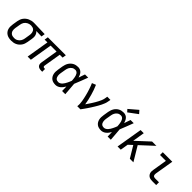

<svg xmlns="http://www.w3.org/2000/svg" viewBox="312 -2169 3577 3577"><g transform="rotate(45 2100.0 -381.0)"><path d="M253 8Q222 8 191.5 2Q161 -4 136 -18.5Q111 -33 92.5 -56Q74 -79 65.5 -107.5Q57 -136 57 -167Q57 -198 62 -230L78 -330Q83 -357 92.5 -383Q102 -409 119 -432.5Q136 -456 159 -474.5Q182 -493 208 -504.5Q234 -516 261 -522Q288 -528 315 -528Q319 -528 323 -528Q327 -528 331 -528L610 -520L598 -447L458 -451Q474 -437 485.5 -419Q497 -401 502.5 -380Q508 -359 508 -336Q508 -313 504 -290L487 -190Q483 -163 473.5 -136.5Q464 -110 448 -86.5Q432 -63 409.5 -44Q387 -25 361 -13Q335 -1 307.5 3.5Q280 8 253 8ZM254 -65Q272 -65 290 -68.5Q308 -72 325 -81Q342 -90 356.5 -103.5Q371 -117 381 -133Q391 -149 397 -166.5Q403 -184 406 -202L422 -302Q425 -320 426 -338Q427 -356 423.5 -373Q420 -390 412.5 -405Q405 -420 392.5 -431Q380 -442 363.5 -447.5Q347 -453 329 -454L319 -455Q317 -455 314.5 -455Q312 -455 310 -455Q292 -455 274 -450Q256 -445 239.5 -436.5Q223 -428 208.5 -415Q194 -402 184 -386Q174 -370 168.5 -352.5Q163 -335 160 -318L143 -218Q140 -198 139.5 -179Q139 -160 143.5 -142Q148 -124 158 -109Q168 -94 183 -84Q198 -74 216.5 -70Q235 -66 254 -66Q254 -66 254 -65.5Q254 -65 254 -65Z M1043 8Q1020 8 997.5 2Q975 -4 959.5 -19.5Q944 -35 940 -58Q936 -81 940 -104L996 -447H839L765 0H681L755 -447H681L693 -520H1167L1155 -447H1080L1023 -104Q1022 -96 1023 -88.5Q1024 -81 1028.5 -75.5Q1033 -70 1040.5 -68Q1048 -66 1055 -66H1073V8Z M1420 8Q1390 8 1361.5 1.5Q1333 -5 1311 -21.5Q1289 -38 1274.5 -61.5Q1260 -85 1253.5 -113Q1247 -141 1248 -170.5Q1249 -200 1254 -230L1270 -330Q1275 -355 1283 -380.5Q1291 -406 1305 -429.5Q1319 -453 1339 -472.5Q1359 -492 1383.5 -505Q1408 -518 1434 -523Q1460 -528 1486 -528Q1514 -528 1539 -517.5Q1564 -507 1581.5 -487.5Q1599 -468 1610 -444Q1621 -420 1629 -394Q1639 -426 1650 -457.5Q1661 -489 1672 -520H1756Q1730 -453 1705 -386Q1680 -319 1652 -253Q1658 -190 1662.5 -126.5Q1667 -63 1672 0H1588Q1588 -28 1587.5 -56Q1587 -84 1586 -113V-114Q1586 -115 1586 -115Q1586 -115 1586 -116Q1572 -92 1555.5 -70Q1539 -48 1518 -30Q1497 -12 1471 -2Q1445 8 1420 8ZM1420 -66Q1441 -66 1461.5 -77.5Q1482 -89 1497.5 -106Q1513 -123 1524.5 -142.5Q1536 -162 1546.5 -182Q1557 -202 1565.5 -222.5Q1574 -243 1582 -264Q1581 -284 1579 -304Q1577 -324 1573.5 -343.5Q1570 -363 1564.5 -381.5Q1559 -400 1549 -416.5Q1539 -433 1522.5 -443.5Q1506 -454 1486 -454Q1469 -454 1452 -450Q1435 -446 1420 -436.5Q1405 -427 1393 -413Q1381 -399 1372.5 -383.5Q1364 -368 1359.5 -351Q1355 -334 1352 -318L1335 -218Q1332 -200 1331 -182.5Q1330 -165 1332.5 -148Q1335 -131 1341 -115.5Q1347 -100 1358.5 -88Q1370 -76 1386 -71Q1402 -66 1420 -66Z M1988 0Q1993 -34 1991 -67Q1989 -100 1984 -132Q1979 -164 1972 -195Q1965 -226 1957.5 -257Q1950 -288 1941 -319Q1932 -350 1922 -380Q1912 -410 1901 -439.5Q1890 -469 1877 -498L1888 -502L1953 -528Q1974 -481 1991 -432.5Q2008 -384 2022 -334Q2036 -284 2048 -233Q2060 -182 2068 -129Q2086 -156 2104.5 -183Q2123 -210 2140.5 -237.5Q2158 -265 2174.5 -293Q2191 -321 2205.5 -349.5Q2220 -378 2232.5 -408Q2245 -438 2250 -468L2258 -520H2342L2333 -468Q2328 -436 2316 -405Q2304 -374 2289.5 -344Q2275 -314 2258 -284.5Q2241 -255 2223.5 -226Q2206 -197 2187.5 -168.5Q2169 -140 2150 -111.5Q2131 -83 2111 -55.5Q2091 -28 2071 0Z M2620 8Q2590 8 2561.5 1.5Q2533 -5 2511 -21.5Q2489 -38 2474.5 -61.5Q2460 -85 2453.5 -113Q2447 -141 2448 -170.5Q2449 -200 2454 -230L2470 -330Q2475 -355 2483 -380.5Q2491 -406 2505 -429.5Q2519 -453 2539 -472.5Q2559 -492 2583.5 -505Q2608 -518 2634 -523Q2660 -528 2686 -528Q2714 -528 2739 -517.5Q2764 -507 2781.5 -487.5Q2799 -468 2810 -444Q2821 -420 2829 -394Q2839 -426 2850 -457.5Q2861 -489 2872 -520H2956Q2930 -453 2905 -386Q2880 -319 2852 -253Q2858 -190 2862.5 -126.5Q2867 -63 2872 0H2788Q2788 -28 2787.5 -56Q2787 -84 2786 -113V-114Q2786 -115 2786 -115Q2786 -115 2786 -116Q2772 -92 2755.5 -70Q2739 -48 2718 -30Q2697 -12 2671 -2Q2645 8 2620 8ZM2620 -66Q2641 -66 2661.5 -77.5Q2682 -89 2697.5 -106Q2713 -123 2724.5 -142.5Q2736 -162 2746.5 -182Q2757 -202 2765.5 -222.5Q2774 -243 2782 -264Q2781 -284 2779 -304Q2777 -324 2773.5 -343.5Q2770 -363 2764.5 -381.5Q2759 -400 2749 -416.5Q2739 -433 2722.5 -443.5Q2706 -454 2686 -454Q2669 -454 2652 -450Q2635 -446 2620 -436.5Q2605 -427 2593 -413Q2581 -399 2572.5 -383.5Q2564 -368 2559.5 -351Q2555 -334 2552 -318L2535 -218Q2532 -200 2531 -182.5Q2530 -165 2532.5 -148Q2535 -131 2541 -115.5Q2547 -100 2558.5 -88Q2570 -76 2586 -71Q2602 -66 2620 -66ZM2727 -576 2684 -624 2855 -770 2908 -710Z M3050 0 3137 -520H3220L3181 -281L3439 -520H3553L3297 -283L3467 0H3373L3237 -227L3160 -156L3134 0Z M3963 0Q3941 0 3920 -3.5Q3899 -7 3881.5 -16.5Q3864 -26 3851 -41.5Q3838 -57 3831.5 -76.5Q3825 -96 3825 -117.5Q3825 -139 3829 -161L3876 -447H3721V-520H3972L3910 -149Q3908 -135 3909 -120.5Q3910 -106 3916.5 -95Q3923 -84 3936 -79Q3949 -74 3963 -74H4067V0Z"/></g></svg>

Font: Iosevka SS04 Extended Oblique
Style: Regular
Weight: 400
Width: 7
Italic angle: -9°
Monospace: yes
Designer: Belleve Invis
Foundry: Belleve Invis
Version: Version 19.0.0; ttfautohint (v1.8.4)